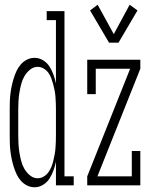

<svg xmlns="http://www.w3.org/2000/svg" viewBox="-20 -782 640 810"><path d="M126 8Q109 8 94 0.5Q79 -7 68 -19.5Q57 -32 50 -47Q43 -62 38 -78Q33 -94 29.5 -110.5Q26 -127 24 -143.5Q22 -160 21.5 -176.5Q21 -193 21 -210V-320Q21 -337 21.5 -353.5Q22 -370 24 -386.5Q26 -403 29.5 -419.5Q33 -436 38 -452Q43 -468 50 -483Q57 -498 68 -510.5Q79 -523 94 -530.5Q109 -538 126 -538Q145 -538 162 -527.5Q179 -517 189 -501Q199 -485 205.5 -467Q212 -449 216 -430V-697H177V-735H252V-38H291V0H216V-100Q212 -81 205.5 -63Q199 -45 189 -29Q179 -13 162 -2.5Q145 8 126 8ZM139 -30Q152 -30 164 -37Q176 -44 184 -55Q192 -66 197 -78.5Q202 -91 205 -104Q208 -117 210.5 -130Q213 -143 214 -156.5Q215 -170 215.5 -183.5Q216 -197 216 -210V-320Q216 -333 215.5 -346.5Q215 -360 214 -373.5Q213 -387 210.5 -400Q208 -413 204.5 -426Q201 -439 196.5 -451.5Q192 -464 184 -475Q176 -486 164 -493Q152 -500 139 -500Q121 -500 106.5 -488Q92 -476 83 -460.5Q74 -445 69.5 -427.5Q65 -410 62 -392Q59 -374 58 -356Q57 -338 57 -320V-210Q57 -192 58 -174Q59 -156 62 -138Q65 -120 69.5 -102.5Q74 -85 83 -69.5Q92 -54 106.5 -42Q121 -30 139 -30ZM440 -602 360 -738 392 -762 460 -638 527 -762 560 -738 480 -602ZM348 0V-38L529 -492H384V-385H348V-530H572V-492L391 -38H536V-145H572V0Z"/></svg>

Font: Iosevka Slab XLtEx
Style: Regular
Weight: 200
Width: 7
Monospace: yes
Designer: Belleve Invis
Foundry: Belleve Invis
Version: Version 11.1.0; ttfautohint (v1.8.3)